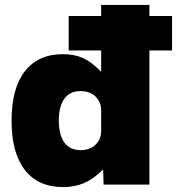

<svg xmlns="http://www.w3.org/2000/svg" viewBox="-20 -750 743 780"><path d="M259 -685H391V-730H587V-685H679V-545H587V0H401L399 -60H397Q360 -23 322 -6.5Q284 10 236 10Q135 10 81 -59.5Q27 -129 27 -260Q27 -391 81 -460.5Q135 -530 236 -530Q282 -530 317.5 -514Q353 -498 389 -460H391V-545H259ZM307 -140Q345 -140 368 -162Q391 -184 391 -220V-300Q391 -336 368 -358Q345 -380 307 -380Q264 -380 241.5 -349Q219 -318 219 -260Q219 -202 241.5 -171Q264 -140 307 -140Z"/></svg>

Font: Enso Black
Style: Regular
Weight: 900
Designer: Coji Morishita
Foundry: UNDERFOREST DESIGN
Version: Version 1.000